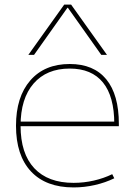

<svg xmlns="http://www.w3.org/2000/svg" viewBox="-20 -810 588 840"><path d="M302 10Q181 10 115.5 -60Q50 -130 50 -260Q50 -386 112.5 -458Q175 -530 285 -530Q390 -530 445 -463Q500 -396 500 -268Q500 -264 500 -263Q500 -262 500 -258H60V-278H490L480 -268Q480 -388 430.5 -449Q381 -510 285 -510Q184 -510 127 -444.5Q70 -379 70 -260Q70 -138 130 -74Q190 -10 302 -10Q347 -10 390.5 -20Q434 -30 471 -48L480 -30Q441 -11 395 -0.5Q349 10 302 10ZM104 -570 261 -790H291L448 -570H423L277 -776H275L129 -570Z"/></svg>

Font: M PLUS 1 Thin Thin
Style: Regular
Weight: 250
Version: Version 1.001